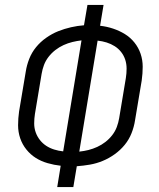

<svg xmlns="http://www.w3.org/2000/svg" viewBox="-20 -755 640 775"><path d="M211 0 225 -86Q198 -89 172 -96.5Q146 -104 124.5 -117.5Q103 -131 86.5 -151.5Q70 -172 61.5 -197Q53 -222 53 -249.5Q53 -277 57 -305L84 -466Q88 -492 98 -517.5Q108 -543 125.5 -564.5Q143 -586 166.5 -602.5Q190 -619 215 -629Q240 -639 266.5 -645Q293 -651 319 -653L333 -735H398L384 -651Q411 -648 436.5 -639.5Q462 -631 484 -617.5Q506 -604 522.5 -583.5Q539 -563 547.5 -538Q556 -513 556 -485.5Q556 -458 552 -430L525 -269Q521 -243 511 -217.5Q501 -192 483.5 -170.5Q466 -149 443 -132.5Q420 -116 394.5 -105.5Q369 -95 343 -90.5Q317 -86 290 -84L276 0ZM235 -144 309 -592Q291 -590 272.5 -585.5Q254 -581 236.5 -573Q219 -565 203.5 -553Q188 -541 176 -525.5Q164 -510 157.5 -492.5Q151 -475 148 -457L121 -295Q118 -276 118 -257Q118 -238 124 -221Q130 -204 141 -190Q152 -176 166.5 -166.5Q181 -157 198.5 -151.5Q216 -146 235 -144ZM300 -143Q319 -145 337 -149.5Q355 -154 372.5 -162Q390 -170 405.5 -182Q421 -194 433 -209.5Q445 -225 451.5 -242.5Q458 -260 461 -278L488 -440Q491 -459 491 -478Q491 -497 485.5 -514Q480 -531 469 -545Q458 -559 443 -568.5Q428 -578 410.5 -583.5Q393 -589 374 -591Z"/></svg>

Font: Iosevka Curly Light Extended
Style: Italic
Weight: 300
Width: 7
Italic angle: -9°
Monospace: yes
Designer: Belleve Invis
Foundry: Belleve Invis
Version: Version 11.1.0; ttfautohint (v1.8.3)